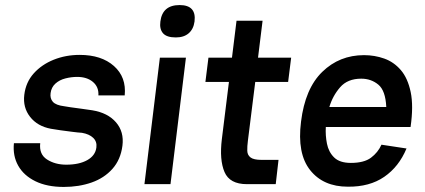

<svg xmlns="http://www.w3.org/2000/svg" viewBox="-20 -728 1679 759"><path d="M232 11Q166 11 120 -11.5Q74 -34 52 -73Q30 -112 35 -162H139Q134 -118 166 -97.5Q198 -77 242 -77Q293 -77 325 -95Q357 -113 361 -145Q364 -168 348.5 -183Q333 -198 304 -203Q288 -204 265 -207Q242 -210 219.5 -213Q197 -216 181 -219Q128 -229 99 -266Q70 -303 76 -353Q82 -403 113.5 -438Q145 -473 192.5 -492Q240 -511 295 -511Q381 -511 430.5 -467Q480 -423 473 -351H369Q371 -384 347.5 -404Q324 -424 285 -424Q262 -424 238.5 -418Q215 -412 199 -397.5Q183 -383 180 -360Q177 -339 189 -325.5Q201 -312 234 -308Q239 -307 259 -304Q279 -301 303 -298Q327 -295 345 -292Q406 -282 438.5 -244.5Q471 -207 464 -152Q457 -97 424.5 -60.5Q392 -24 342 -6.5Q292 11 232 11Z M614 -643Q622 -708 690 -708Q757 -708 749 -643Q745 -613 726 -596.5Q707 -580 675 -580Q639 -580 624.5 -596.5Q610 -613 614 -643ZM612 -500H715L654 0H551Z M804 -500H897L915 -646H1018L1000 -500H1131L1119 -404H989L960 -172Q957 -149 957.5 -132Q958 -115 970.5 -105.5Q983 -96 1014 -96H1081L1070 0H956Q888 0 867.5 -48Q847 -96 857 -178L885 -404H792Z M1488 -156 1587 -141Q1557 -69 1499 -29Q1441 11 1355 10Q1258 10 1206 -55.5Q1154 -121 1170 -247Q1186 -378 1254 -444Q1322 -510 1419 -510Q1461 -510 1499 -496.5Q1537 -483 1564.5 -451Q1592 -419 1603.5 -364Q1615 -309 1603 -226H1268Q1266 -193 1272.5 -160Q1279 -127 1301 -105.5Q1323 -84 1367 -84Q1419 -84 1446.5 -104.5Q1474 -125 1488 -156ZM1408 -417Q1354 -417 1324.5 -383Q1295 -349 1282 -305H1507Q1504 -370 1475.5 -393.5Q1447 -417 1408 -417Z"/></svg>

Font: Haskoy SemiBold
Style: Italic
Weight: 600
Designer: Ertekin Erdin
Foundry: Ertekin Erdin
Version: Version 2.000; ttfautohint (v1.8.4.7-5d5b)